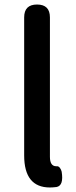

<svg xmlns="http://www.w3.org/2000/svg" viewBox="-20 -817 338 850"><path d="M201 13Q87 13 87 -129V-740Q87 -797 144 -797Q201 -797 201 -740V-460V-123Q201 -81 229 -81Q230 -81 231 -81Q239 -82 245 -74Q251 -66 253 -57Q263 5 230 11Q212 13 201 13Z"/></svg>

Font: GenSenRounded TW M
Style: Regular
Weight: 500
Version: Version 1.501;PS 1;hotconv 16.6.51;makeotf.lib2.5.65220